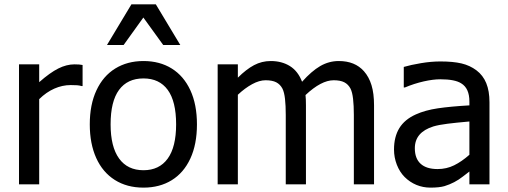

<svg xmlns="http://www.w3.org/2000/svg" viewBox="-20 -838 2308 873"><path d="M355.5 -446.8H350.6Q340.8 -449.7 330.1 -450.4Q319.3 -451.2 301.3 -451.2Q263.7 -451.2 227.1 -435.1Q190.4 -418.9 158.2 -387.2V0H66.4V-545.4H158.2V-464.4Q207.5 -507.8 245.1 -526.6Q282.7 -545.4 318.4 -545.4Q331.5 -545.4 339.6 -544.7Q347.7 -543.9 355.5 -542.5Z M799.8 -633.3H722.2L631.8 -758.3L542 -633.3H466.3L577.6 -818.4H688.5ZM632.3 15.1Q557.1 15.1 502 -19.8Q446.8 -54.7 417.5 -119.6Q388.2 -184.6 388.2 -272.5Q388.2 -362.3 418.5 -427.2Q448.7 -492.2 503.9 -526.4Q559.1 -560.5 632.3 -560.5Q706.1 -560.5 760.7 -526.6Q815.4 -492.7 845.5 -427.7Q875.5 -362.8 875.5 -272.5Q875.5 -182.1 845.5 -117.2Q815.4 -52.2 760.7 -18.6Q706.1 15.1 632.3 15.1ZM632.3 -481.4Q559.6 -481.4 521.2 -429.2Q482.9 -377 482.9 -272.5Q482.9 -170.4 521.5 -117.2Q560.1 -64 632.3 -64Q704.1 -64 742.4 -116.7Q780.8 -169.4 780.8 -272.5Q780.8 -377 742.7 -429.2Q704.6 -481.4 632.3 -481.4Z M1588.9 0V-315.4Q1588.9 -357.9 1585.4 -388.2Q1582 -418.5 1573.7 -435.1Q1563.5 -454.6 1545.4 -463.9Q1527.3 -473.1 1497.1 -473.1Q1440.9 -473.1 1369.1 -405.8L1370.6 -386.2Q1371.1 -378.4 1371.1 -358.9V0H1279.3V-315.4Q1279.3 -357.9 1275.9 -388.2Q1272.5 -418.5 1264.2 -435.1Q1253.9 -454.6 1235.8 -463.9Q1217.8 -473.1 1187.5 -473.1Q1159.2 -473.1 1126.5 -455.3Q1093.8 -437.5 1061.5 -407.2V0H969.7V-545.4H1061.5V-484.9Q1099.6 -522.9 1135 -541.7Q1170.4 -560.5 1210.9 -560.5Q1261.2 -560.5 1298.1 -537.6Q1335 -514.6 1353.5 -466.3Q1396.5 -514.6 1436 -537.6Q1475.6 -560.5 1520.5 -560.5Q1593.8 -560.5 1634.8 -514.2Q1657.7 -488.3 1669.2 -450.7Q1680.7 -413.1 1680.7 -358.9V0Z M2114.3 -58.1Q2101.1 -48.3 2084.5 -35.2Q2047.4 -5.9 2001 8.3Q1977.5 15.1 1937 15.1Q1903.3 15.1 1873.3 2.7Q1843.3 -9.8 1819.8 -33.2Q1797.4 -55.7 1784.4 -88.9Q1771.5 -122.1 1771.5 -158.2Q1771.5 -215.8 1795.7 -255.4Q1819.8 -294.9 1871.1 -317.9Q1913.1 -336.9 1970.9 -345.5Q2028.8 -354 2114.3 -358.9V-376.5Q2114.3 -436.5 2077.1 -459Q2048.3 -477.5 1981.9 -477.5Q1949.2 -477.5 1906.2 -467.8Q1863.3 -458 1821.3 -440.4H1815.9V-533.7Q1847.7 -543 1894 -550.8Q1940.4 -558.6 1982.4 -558.6Q2040 -558.6 2078.4 -549.6Q2116.7 -540.5 2146.5 -518.1Q2176.3 -495.6 2190.9 -460Q2205.6 -424.3 2205.6 -373V0H2114.3ZM2114.3 -285.6 2104.5 -284.7Q2054.2 -280.3 2014.9 -275.4Q1975.6 -270.5 1950.7 -263.2Q1866.2 -236.8 1866.2 -164.1Q1866.2 -117.2 1892.6 -93.3Q1918.9 -69.3 1969.7 -69.3Q2010.3 -69.3 2044.9 -86.4Q2079.6 -103.5 2114.3 -134.3Z"/></svg>

Font: SG Kara Bold
Style: Regular
Weight: 400
Designer: Damoon Khanjanzadeh
Version: Version 1.000